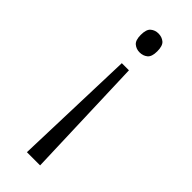

<svg xmlns="http://www.w3.org/2000/svg" viewBox="-238 -572 781 781"><g transform="rotate(45 152.5 -181.0)"><path d="M173 -350 191 179H115L132 -350ZM152 -541Q172 -541 186 -529.5Q200 -518 200 -486Q200 -455 186 -443.5Q172 -432 152 -432Q133 -432 119 -443.5Q105 -455 105 -486Q105 -518 119 -529.5Q133 -541 152 -541Z"/></g></svg>

Font: Noto Serif Sinhala Light
Style: Regular
Weight: 300
Designer: Jelle Bosma - Monotype Design Team
Foundry: Monotype Imaging Inc.
Version: Version 2.007; ttfautohint (v1.8.4.7-5d5b)